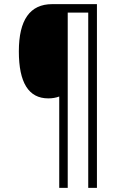

<svg xmlns="http://www.w3.org/2000/svg" viewBox="-20 -780 594 927"><path d="M448 127V-760H232Q71 -760 71 -532Q71 -305 213 -305Q242 -305 266 -314V127H307V-719H406V127Z"/></svg>

Font: Noto Sans UI SemiCondensed Light
Style: Regular
Weight: 300
Width: 4
Designer: Monotype Design Team
Foundry: Monotype Imaging Inc.
Version: Version 1.901